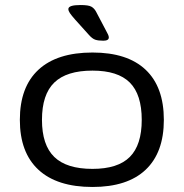

<svg xmlns="http://www.w3.org/2000/svg" viewBox="-20 -738 731 764"><path d="M348 6Q207 6 133 -62.5Q59 -131 59 -261Q59 -392 133 -460.5Q207 -529 348 -529Q487 -529 559.5 -460.5Q632 -392 632 -261Q632 -131 559.5 -62.5Q487 6 348 6ZM348 -66Q449 -66 496.5 -113.5Q544 -161 544 -261Q544 -362 496.5 -409.5Q449 -457 348 -457Q245 -457 196 -409.5Q147 -362 147 -261Q147 -161 196 -113.5Q245 -66 348 -66ZM391 -576Q371 -576 359 -580Q347 -584 333 -600L279 -660Q264 -677 258 -686Q252 -695 252 -702Q252 -718 300 -718Q332 -718 343.5 -711.5Q355 -705 362 -692L402 -616Q407 -607 410 -600.5Q413 -594 413 -589Q413 -576 391 -576Z"/></svg>

Font: Asap Expanded
Style: Regular
Weight: 400
Width: 7
Designer: Pablo Cosgaya
Foundry: Omnibus-Type
Version: Version 3.001; ttfautohint (v1.8.4.7-5d5b)